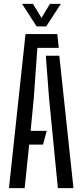

<svg xmlns="http://www.w3.org/2000/svg" viewBox="-20 -977 428 997"><path d="M26.5 0 112.5 -800H277.5L285 -728.5H174L155.5 -468L139 -297.5H222.5L203.5 -226H131.5L108 0ZM280.5 0 234.5 -469.5 218 -687.5H288L361.5 0ZM170 -840 94.5 -957H151L195.5 -884L239.5 -957H296L220 -840Z"/></svg>

Font: Big Shoulders Stencil Text
Style: Regular
Weight: 400
Designer: Patric King
Foundry: XO Type Co
Version: Version 1.000